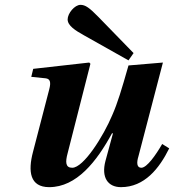

<svg xmlns="http://www.w3.org/2000/svg" viewBox="-20 -760 718 792"><path d="M259 -680C259 -654 291 -634 327 -614L510 -511L531 -541L386 -690C349 -728 332 -740 312 -740C288 -740 259 -705 259 -680ZM109 -443 168 -437C187 -435 191 -421 183 -391L116 -133C95 -53 103 12 183 12C296 12 379 -94 442 -210H446L415 -96C397 -28 425 12 479 12C576 12 637 -65 678 -148L649 -166C623 -121 586 -68 563 -68C544 -68 543 -89 551 -115L652 -502L510 -490C481 -388 465 -335 443 -285C407 -199 325 -68 278 -68C250 -68 249 -91 259 -128L353 -497L348 -502L117 -476Z"/></svg>

Font: Heuristica
Style: Bold Italic
Weight: 700
Italic angle: -13°
Version: Version 1.0.1